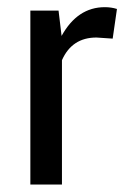

<svg xmlns="http://www.w3.org/2000/svg" viewBox="-20 -504 349 525"><path d="M149.4 0.5H63V-475.1H140.1L148.4 -405.8Q191.9 -484.4 266.6 -484.4Q284.2 -484.4 299.8 -479.5L288.1 -398.4L243.7 -401.4Q176.8 -401.4 149.4 -339.4Z"/></svg>

Font: Yantramanav
Style: Regular
Weight: 400
Version: Version 1.001;PS 1.0;hotconv 1.0.72;makeotf.lib2.5.5900; ttf